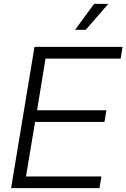

<svg xmlns="http://www.w3.org/2000/svg" viewBox="-20 -969 651 989"><path d="M37.1 0 157.7 -727.5H611.3L601.6 -667H214.4L170.9 -400.9H527.8L518.1 -340.8H160.6L113.8 -60.1H502.4L492.2 0ZM366.7 -815.4 464.8 -949.2H538.1L421.4 -815.4Z"/></svg>

Font: Inter 28pt Light
Style: Italic
Weight: 300
Italic angle: -9.3988°
Designer: Rasmus Andersson
Foundry: rsms
Version: Version 4.001;git-66647c0bb